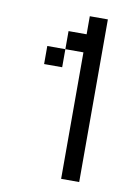

<svg xmlns="http://www.w3.org/2000/svg" viewBox="-70 -608 451 654"><g transform="rotate(10 156.0 -281.0)"><path d="M62.5 -437.5H125V-375H62.5ZM187.5 -562.5H250V0H187.5V-437.5H125V-500H187.5Z"/></g></svg>

Font: Pixel Operator SC
Style: Regular
Weight: 400
Designer: Jayvee Enaguas (GrandChaos9000)
Foundry: The Grandoplex Project
Version: Version 1.4.1 (September 5, 2015)